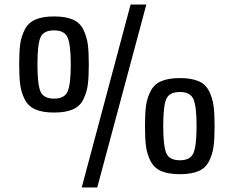

<svg xmlns="http://www.w3.org/2000/svg" viewBox="-20 -755 1027 841"><path d="M338 66H406L621 -735H552ZM768 8Q818 8 849.5 -5.5Q881 -19 896 -49.5Q911 -80 915.5 -113.5Q920 -147 920 -203Q920 -258 915.5 -291.5Q911 -325 896 -355.5Q881 -386 849.5 -399.5Q818 -413 768 -413Q718 -413 686.5 -399.5Q655 -386 639.5 -355.5Q624 -325 619.5 -291.5Q615 -258 615 -203Q615 -148 619.5 -114Q624 -80 639.5 -49.5Q655 -19 686.5 -5.5Q718 8 768 8ZM768 -53Q721 -53 708 -85Q695 -117 695 -203Q695 -289 708 -320.5Q721 -352 768 -352Q814 -352 827.5 -320Q841 -288 841 -203Q841 -117 827.5 -85Q814 -53 768 -53ZM217 -262Q267 -262 298.5 -275.5Q330 -289 345 -319.5Q360 -350 364.5 -383.5Q369 -417 369 -473Q369 -528 364.5 -561.5Q360 -595 345 -625.5Q330 -656 298.5 -669.5Q267 -683 217 -683Q167 -683 135.5 -669.5Q104 -656 88.5 -625.5Q73 -595 68.5 -561.5Q64 -528 64 -473Q64 -418 68.5 -384Q73 -350 88.5 -319.5Q104 -289 135.5 -275.5Q167 -262 217 -262ZM217 -323Q170 -323 157 -355Q144 -387 144 -473Q144 -559 157 -590.5Q170 -622 217 -622Q263 -622 276.5 -590Q290 -558 290 -473Q290 -387 276.5 -355Q263 -323 217 -323Z"/></svg>

Font: Glegoo
Style: Bold
Weight: 700
Version: Version 2.0.1; ttfautohint (v0.9) -r 48 -G 60